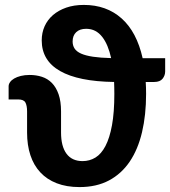

<svg xmlns="http://www.w3.org/2000/svg" viewBox="-20 -752 692 780"><path d="M651 -515.5V-462Q651 -445.5 640.5 -432.2Q630 -419 606.5 -419H572Q573.5 -395.5 573.5 -370.5Q573.5 -285 557 -215Q540.5 -145 507 -95.5Q473.5 -46 422.8 -19Q372 8 303 8Q250.5 8 210.5 -7.5Q170.5 -23 143.8 -51.8Q117 -80.5 103.5 -121.5Q90 -162.5 90 -213.5V-299Q90 -323 83.2 -335.5Q76.5 -348 54 -348H15V-401.5Q15 -410 20.8 -418.2Q26.5 -426.5 37.5 -433Q48.5 -439.5 64.5 -443.5Q80.5 -447.5 100.5 -447.5Q127 -447.5 150.2 -440Q173.5 -432.5 190.8 -415Q208 -397.5 218 -369Q228 -340.5 228 -299V-213.5Q228 -157.5 250.2 -127.5Q272.5 -97.5 315.5 -97.5Q344 -97.5 367.8 -112Q391.5 -126.5 408.5 -159Q425.5 -191.5 435 -243.5Q444.5 -295.5 444.5 -371Q444.5 -383.5 444.2 -395.5Q444 -407.5 443.5 -419Q298.5 -421 224 -463.5Q149.5 -506 149.5 -588Q149.5 -619 161.2 -645.2Q173 -671.5 195.2 -690.8Q217.5 -710 249 -721Q280.5 -732 320.5 -732Q412.5 -732 474 -677.2Q535.5 -622.5 559.5 -515.5ZM275 -583.5Q275 -567 283 -554.8Q291 -542.5 309.5 -534.2Q328 -526 358 -521.5Q388 -517 431.5 -516Q425.5 -543 416.5 -564.8Q407.5 -586.5 395.2 -602.2Q383 -618 366.8 -626.5Q350.5 -635 330 -635Q304 -635 289.5 -621.2Q275 -607.5 275 -583.5Z"/></svg>

Font: Lato
Style: Regular
Weight: 800
Designer: Lukasz Dziedzic with Adam Twardoch and Botio Nikoltchev
Foundry: tyPoland Lukasz Dziedzic
Version: Version 2.015; 2015-08-06; http://www.latofonts.com/; ttfaut